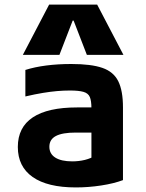

<svg xmlns="http://www.w3.org/2000/svg" viewBox="-20 -810 640 840"><path d="M312 10Q188 10 123 -35.5Q58 -81 58 -167Q58 -253 123.5 -296.5Q189 -340 317 -340H441V-230H311Q253 -230 224.5 -215Q196 -200 196 -168Q196 -137 222 -120.5Q248 -104 296 -104Q325 -104 351.5 -110.5Q378 -117 400 -131L380 -58V-336Q380 -369 373 -385.5Q366 -402 345.5 -408Q325 -414 286 -414Q258 -414 229.5 -411.5Q201 -409 167.5 -403.5Q134 -398 91 -388V-504Q132 -517 183 -523.5Q234 -530 292 -530Q379 -530 428 -513Q477 -496 497.5 -454.5Q518 -413 518 -340V-22Q478 -7 422.5 1.5Q367 10 312 10ZM80 -570 195 -790H405L520 -570H360L302 -720H298L240 -570Z"/></svg>

Font: M PLUS Code Latin Expanded
Style: Bold
Weight: 700
Width: 7
Designer: Coji Morishita
Foundry: UNDERFOREST DESIGN
Version: Version 1.002; ttfautohint (v1.8.3)